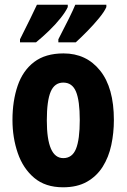

<svg xmlns="http://www.w3.org/2000/svg" viewBox="-20 -786 538 816"><path d="M464 -276Q464 -221 453 -169.5Q442 -118 416.5 -77.5Q391 -37 349.5 -13.5Q308 10 248 10Q173 10 125.5 -30Q78 -70 55.5 -135.5Q33 -201 33 -276Q33 -357 55 -421.5Q77 -486 125 -522.5Q173 -559 250 -559Q347 -559 405.5 -486Q464 -413 464 -276ZM179 -274Q179 -114 249 -114Q287 -114 303 -153.5Q319 -193 319 -276Q319 -358 303 -396.5Q287 -435 249 -435Q212 -435 195.5 -396.5Q179 -358 179 -274ZM432 -756Q424 -737 401 -709Q378 -681 351 -653.5Q324 -626 302 -606H228V-619Q254 -669 273 -707.5Q292 -746 300 -766H432ZM268 -756Q259 -736 237.5 -709Q216 -682 188 -655Q160 -628 133 -606H65V-619Q91 -670 109.5 -708.5Q128 -747 137 -766H268Z"/></svg>

Font: Noto Sans Tamil ExtraCondensed ExtraBold
Style: Regular
Weight: 800
Width: 2
Designer: Jelle Bosma - Monotype Design Team
Foundry: Monotype Imaging Inc.
Version: Version 2.004; ttfautohint (v1.8.4.7-5d5b)